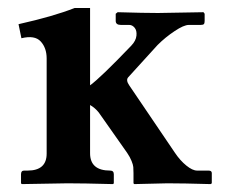

<svg xmlns="http://www.w3.org/2000/svg" viewBox="-20 -465 580 486"><path d="M98.1 -76.2V-316.9Q98.1 -343.8 83 -360.1Q67.9 -376.5 34.2 -368.2L26.9 -403.8Q116.2 -423.8 168.9 -444.8H208V-249Q234.9 -268.6 312 -349.1Q324.2 -361.8 325.4 -374.8Q326.7 -387.7 320.8 -394.8Q314.9 -401.9 307.1 -401.9H286.1Q272.9 -401.9 272.9 -412.1V-430.2L277.8 -434.1Q344.7 -432.1 379.9 -432.1L495.1 -434.1L498 -430.2V-412.1Q498 -406.2 496.1 -404.1Q494.1 -401.9 487.8 -401.9H458Q445.3 -401.9 421.9 -386.2Q398.4 -370.6 378.9 -351.1L304.2 -269Q298.3 -261.7 307.1 -249L422.9 -78.1Q436 -58.6 451.7 -45.9Q467.3 -33.2 479 -33.2H507.8Q516.1 -33.2 516.1 -26.9V-1L513.2 1Q442.9 -1 403.8 -1L319.8 1L317.9 -1V-26.9Q317.9 -36.6 317.4 -42.2Q316.9 -47.9 313 -57.6Q309.1 -67.4 301.8 -78.1L230 -180.2Q220.7 -191.9 208 -199.2V-77.1Q208 -33.2 258.8 -33.2Q268.1 -33.2 268.1 -23.9V-1L266.1 1Q189.9 -1 150.9 -1L35.2 1L33.2 -1V-23.9Q33.2 -33.2 41 -33.2H49.8Q98.1 -33.2 98.1 -76.2Z"/></svg>

Font: Linux Libertine G
Style: Semibold
Weight: 600
Designer: Philipp H. Poll
Foundry: Philipp H. Poll
Version: Version 5.1.1